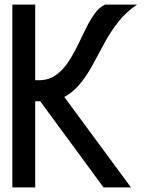

<svg xmlns="http://www.w3.org/2000/svg" viewBox="-20 -820 640 840"><path d="M56 -377V-469H150Q191 -469 221.5 -489.5Q252 -510 275 -543.5Q298 -577 317.5 -616.5Q337 -656 355 -693.5Q373 -731 393.5 -759.5Q414 -788 440 -800H580Q533 -769 499 -726Q465 -683 439 -635.5Q413 -588 388.5 -542Q364 -496 335 -459Q306 -422 268 -399.5Q230 -377 176 -377ZM34 0V-800H134V0ZM433 0 114 -434 214 -460 553 0Z"/></svg>

Font: Victor Mono Thin
Style: Regular
Weight: 100
Monospace: yes
Designer: Rune Bjørnerås
Version: Version 1.561;gftools[0.9.30]